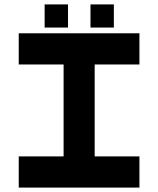

<svg xmlns="http://www.w3.org/2000/svg" viewBox="-20 -851 718 871"><path d="M65 0V-141.5H268.5V-558.5H65V-700H612.5V-558.5H409.5V-141.5H612.5V0ZM390.5 -726V-831H496.5V-726ZM182.5 -726V-831H288.5V-726Z"/></svg>

Font: Tourney Expanded Black
Style: Regular
Weight: 900
Width: 7
Designer: Tyler Finck
Foundry: Etcetera Type Co
Version: Version 1.010; ttfautohint (v1.8.3)